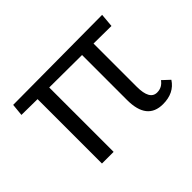

<svg xmlns="http://www.w3.org/2000/svg" viewBox="-93 -583 757 757"><g transform="rotate(-45 286.0 -204.5)"><path d="M511 -68 541 -40Q512 5 450 5Q361 5 361 -107V-358L179 -359V0H114V-359L25 -360L30 -411L529 -414L524 -357L425 -358V-117Q425 -44 466 -44Q494 -44 511 -68Z"/></g></svg>

Font: EauTestInfant
Style: Italic
Weight: 400
Italic angle: -12°
Designer: Christian Thalmann (Catharsis Fonts)
Version: Version 0.001;PS 000.001;hotconv 1.0.88;makeotf.lib2.5.64775